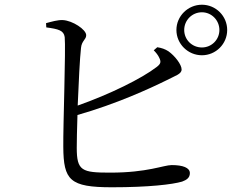

<svg xmlns="http://www.w3.org/2000/svg" viewBox="-20 -794 1040 813"><path d="M631 -581C640 -572 650 -560 655 -548C663 -531 660 -523 643 -510C579 -461 445 -395 309 -347C313 -443 318 -548 323 -591C326 -622 345 -626 345 -645C345 -669 287 -707 246 -709C224 -710 198 -702 175 -696L176 -678C228 -671 250 -665 254 -637C259 -590 247 -261 248 -172C249 -31 275 -1 454 -1C610 -1 710 -13 751 -25C770 -32 784 -41 784 -61C784 -84 754 -95 707 -95C673 -95 605 -63 447 -63C327 -63 305 -70 305 -168C305 -194 306 -247 308 -307C473 -354 614 -419 685 -454C723 -474 749 -480 749 -500C749 -521 720 -558 693 -577C679 -586 665 -591 646 -594ZM835 -593C793 -593 760 -626 760 -667C760 -708 793 -742 835 -742C876 -742 909 -708 909 -667C909 -626 876 -593 835 -593ZM835 -774C776 -774 727 -726 727 -667C727 -608 776 -560 835 -560C894 -560 942 -608 942 -667C942 -726 894 -774 835 -774Z"/></svg>

Font: Source Han Serif
Style: Regular
Weight: 400
Designer: Ryoko NISHIZUKA 西塚涼子 (kana & ideographs); Frank Grießhammer (Latin, Greek & Cyrillic); Wenlong ZHANG 张文龙 (bopomofo); San
Foundry: Adobe Systems Incorporated
Version: Version 1.001;PS 1.001;hotconv 16.6.54;makeotf.lib2.5.65590